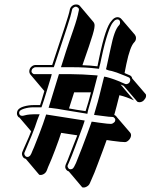

<svg xmlns="http://www.w3.org/2000/svg" viewBox="-20 -723 672 857"><path d="M362 -227C333 -231 308 -235 288 -239L311 -311H358H386C381 -293 378 -278 374 -266C366 -240 362 -228 362 -227ZM490 -210C496 -232 504 -261 513 -298C535 -293 556 -285 578 -275L518 -346L532 -340L593 -269C599 -266 606 -266 613 -269C620 -272 624 -277 628 -283C632 -289 633 -295 631 -302L570 -373C569 -377 568 -380 566 -382C564 -384 562 -386 559 -387L545 -393C542 -394 539 -396 536 -397C538 -408 541 -422 544 -437C555 -490 567 -522 579 -534C584 -539 587 -545 587 -553C587 -559 585 -564 582 -568L522 -638L519 -641C514 -645 508 -647 501 -646C494 -645 488 -641 483 -636L477 -629C460 -611 442 -558 423 -466C419 -446 416 -432 415 -427C394 -430 372 -431 348 -432C355 -453 365 -481 377 -516C391 -557 399 -584 401 -597L402 -606C403 -613 401 -620 397 -625L337 -696C333 -701 327 -703 320 -703C313 -703 307 -701 301 -696C295 -691 292 -684 291 -677L289 -668C288 -661 263 -582 213 -433H140C133 -433 127 -431 121 -426C115 -421 112 -415 111 -408C110 -401 112 -395 116 -390L176 -319L178 -317C177 -315 177 -312 176 -310C169 -287 164 -268 159 -254H131C116 -254 101 -252 87 -248C73 -244 64 -238 60 -232C56 -226 55 -219 56 -212C57 -208 59 -205 61 -202C63 -200 64 -199 67 -198L119 -137C113 -120 105 -103 98 -87C88 -64 81 -49 79 -43C77 -37 78 -31 81 -25C82 -23 83 -21 84 -20C87 -17 90 -15 95 -14L155 57C161 59 168 58 175 54C182 50 187 44 190 35C193 26 197 17 201 8C205 -1 214 -22 226 -54C238 -86 247 -111 253 -130L325 -119C320 -105 313 -88 305 -68C294 -39 286 -18 281 -6L274 10C271 17 270 24 273 30C274 32 276 34 277 36C280 39 283 41 287 42L347 113C353 115 360 114 367 110C374 106 378 102 381 95L388 79C397 60 406 37 416 10C426 -17 434 -38 440 -54C446 -70 451 -84 456 -98C469 -96 489 -93 517 -90L534 -89C541 -88 546 -90 552 -95C558 -100 562 -106 564 -113C566 -120 565 -126 561 -131L500 -202C500 -203 499 -204 499 -204C496 -207 493 -209 490 -210ZM142 -202 141 -203H142ZM358 -185 186 -212 183 -203C177 -184 168 -158 156 -127C144 -96 136 -75 132 -66C128 -56 123 -47 120 -38C117 -31 114 -27 110 -25C106 -22 103 -22 99 -23C95 -24 92 -27 90 -31C88 -35 88 -38 89 -41C91 -46 97 -61 107 -84C117 -107 127 -131 136 -156C144 -181 150 -196 152 -201L157 -213H143C121 -213 103 -212 90 -208C80 -205 76 -206 73 -207C69 -209 67 -211 66 -215C65 -219 65 -223 68 -227C69 -229 75 -234 88 -238C101 -242 115 -244 129 -244H165L168 -252C173 -266 179 -285 186 -308C193 -331 200 -355 208 -380L211 -392H134C129 -392 127 -394 124 -397C121 -400 120 -403 121 -408C122 -412 123 -415 127 -418C131 -421 134 -423 139 -423H220L223 -431C273 -581 298 -657 299 -668L301 -677C302 -682 303 -685 307 -688C311 -691 314 -693 318 -693C322 -693 326 -691 329 -688C332 -685 333 -682 332 -677L330 -668C328 -656 321 -629 307 -589C293 -548 282 -517 275 -495C268 -473 262 -454 256 -435L252 -423H303C343 -423 380 -421 412 -417L422 -416L424 -426C426 -432 429 -445 433 -465C452 -556 472 -610 484 -623L490 -630C493 -633 496 -635 501 -636C506 -637 509 -636 512 -633C515 -631 516 -627 516 -622C516 -617 515 -614 512 -611C496 -595 485 -561 474 -508C463 -456 456 -426 455 -421L453 -414L459 -411C463 -409 468 -408 479 -406C488 -404 509 -397 540 -384L554 -378C557 -377 560 -374 561 -369C562 -365 561 -361 559 -357C557 -353 555 -351 550 -349C545 -347 541 -347 537 -349L523 -355C501 -365 479 -373 456 -379L445 -381L442 -370C427 -309 417 -268 411 -250C405 -230 403 -223 402 -219L400 -210L409 -209C415 -208 423 -207 433 -206C443 -205 454 -203 465 -202L482 -201C486 -201 489 -199 492 -195C495 -192 495 -188 494 -184C493 -179 490 -177 486 -174C482 -171 479 -170 475 -170L458 -171C432 -174 410 -177 398 -179L389 -180L386 -171C381 -157 376 -143 370 -127C364 -111 356 -90 346 -63C336 -37 327 -14 319 5L311 21C309 25 306 29 302 31C298 33 295 33 291 32C287 31 285 28 283 24C281 20 281 17 283 13L290 -3C296 -16 304 -37 315 -66C326 -95 334 -118 340 -133C346 -149 351 -162 355 -175ZM372 -226C373 -229 376 -243 383 -265C391 -291 401 -328 413 -376L416 -386L406 -387C366 -390 330 -392 298 -392H243L197 -242L208 -241C227 -239 246 -236 267 -232C290 -228 320 -223 359 -217L370 -215Z"/></svg>

Font: AppleStorm
Style: ShdRgIta
Weight: 400
Foundry: Cannot Into Space Fonts
Version: Version 1.01